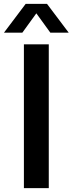

<svg xmlns="http://www.w3.org/2000/svg" viewBox="-56 -968 373 988"><path d="M67 0V-740H195V0ZM-35.5 -800 76 -948H186L297.5 -800H203L121.5 -912.5H140.5L59 -800Z"/></svg>

Font: Encode Sans SC SemiCondensed SemiBold
Style: Regular
Weight: 600
Width: 4
Designer: Multiple Designers
Foundry: Impallari Type
Version: Version 3.002